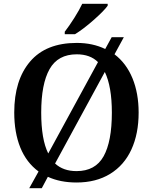

<svg xmlns="http://www.w3.org/2000/svg" viewBox="-20 -951 806 1011"><path d="M321 -784Q345 -815 371.5 -857Q398 -899 413 -931H547V-921Q528 -894 473 -845.5Q418 -797 375 -771H321ZM183 -48Q119 -95 87 -174Q55 -253 55 -359Q55 -529 138.5 -627Q222 -725 384 -725Q468 -725 534 -693L568 -755H632L583 -665Q645 -618 677.5 -539Q710 -460 710 -358Q710 -247 672 -164Q634 -81 560 -35.5Q486 10 383 10Q297 10 232 -20L200 40H134ZM496 -624Q455 -665 384 -665Q285 -665 241 -587Q197 -509 197 -358Q197 -217 234 -143ZM569 -358Q569 -495 532 -572L270 -90Q313 -50 383 -50Q482 -50 525.5 -128Q569 -206 569 -358Z"/></svg>

Font: Noto Serif SemiBold
Style: Regular
Weight: 600
Designer: Monotype Design Team
Foundry: Monotype Imaging Inc.
Version: Version 1.001